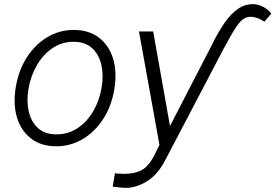

<svg xmlns="http://www.w3.org/2000/svg" viewBox="-20 -698 1335 931"><path d="M252.8 11.4Q181.1 11.4 132.3 -25Q83.5 -61.4 63 -126.1Q42.6 -190.7 56.5 -275.2Q70 -357.6 110.3 -420.1Q150.6 -482.6 209.5 -517.8Q268.5 -552.9 337.7 -552.9Q409.8 -552.9 458.6 -516.3Q507.5 -479.8 527.9 -415.1Q548.3 -350.5 534.4 -265.6Q521 -183.9 480.6 -121.4Q440.3 -58.9 381.4 -23.8Q322.4 11.4 252.8 11.4ZM253.9 -46.5Q311.8 -46.5 357.6 -77.6Q403.4 -108.7 433.2 -160.7Q463.1 -212.7 473 -275.2Q483 -335.2 471.1 -385.1Q459.2 -435 425.8 -465.2Q392.4 -495.4 337 -495.4Q279.5 -495.4 233.7 -464Q187.9 -432.5 158 -380.3Q128.2 -328.1 117.9 -265.6Q108 -206 119.7 -156.1Q131.4 -106.2 165 -76.3Q198.5 -46.5 253.9 -46.5ZM1066.8 -466.3 779.5 82Q742.9 150.9 691.2 182Q639.6 213.1 588.1 213.1Q583.5 213.1 569.6 211.8Q555.8 210.6 542.8 209Q529.8 207.4 526.6 207L537.3 142Q539.4 142.8 550.8 143.8Q562.1 144.9 583.8 144.9Q628.2 144.9 662.6 129.1Q697.1 113.3 725.9 59.7L753.2 4.6L653.8 -545.5H722.7L804.3 -87L1014.2 -493.3L1020.2 -506Q1043 -549.7 1070.8 -590Q1098.7 -630.3 1134.6 -655.4Q1170.5 -680.4 1216.3 -677.6Q1241.5 -674 1261.7 -661.8Q1282 -649.5 1295.5 -631.7L1261.7 -592.7Q1248.9 -601.9 1232.6 -608.7Q1216.3 -615.4 1200.6 -616.5Q1165.5 -618.6 1139.7 -586.8Q1114 -555 1078.1 -485.8Z"/></svg>

Font: Inter Light  BETA
Style: Italic
Weight: 300
Italic angle: 9.39999°
Designer: Rasmus Andersson
Foundry: rsms
Version: Version 3.011;git-f93a4a705